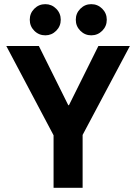

<svg xmlns="http://www.w3.org/2000/svg" viewBox="-20 -894 648 914"><path d="M235 0V-250L10 -675H165L305 -393.3H308.3L448.3 -675H598.3L373.3 -251.7V0ZM414.2 -725.8Q384.2 -725.8 362.5 -747.5Q340.8 -769.2 340.8 -800Q340.8 -830.8 362.5 -852.5Q384.2 -874.2 414.2 -874.2Q445 -874.2 466.7 -852.5Q488.3 -830.8 488.3 -800Q488.3 -769.2 466.7 -747.5Q445 -725.8 414.2 -725.8ZM195.8 -725.8Q165 -725.8 143.3 -747.5Q121.7 -769.2 121.7 -800Q121.7 -830.8 143.3 -852.5Q165 -874.2 195.8 -874.2Q225.8 -874.2 247.5 -852.5Q269.2 -830.8 269.2 -800Q269.2 -769.2 247.5 -747.5Q225.8 -725.8 195.8 -725.8Z"/></svg>

Font: Funnel Sans
Style: Bold
Weight: 700
Designer: NORD ID, Kristian Moeller
Foundry: Dicotype
Version: Version 1.000